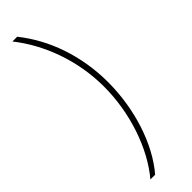

<svg xmlns="http://www.w3.org/2000/svg" viewBox="-298 -707 858 858"><g transform="rotate(-45 130.5 -278.0)"><path d="M213 -283C213 -452 158 -603 69 -714H39C127 -603 186 -449 186 -282C186 -118 130 50 39 158H69C159 53 213 -115 213 -283Z"/></g></svg>

Font: Noto Sans Hebrew Condensed Thin
Style: Regular
Weight: 100
Width: 3
Designer: Monotype Design Team
Foundry: Monotype Imaging Inc.
Version: Version 2.004